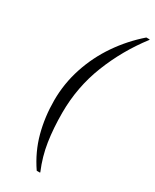

<svg xmlns="http://www.w3.org/2000/svg" viewBox="-226 -797 810 1004"><g transform="rotate(30 179.0 -295.0)"><path d="M190 150Q134 68 109.5 -23.5Q85 -115 85 -215Q85 -316 116.5 -412Q148 -508 205 -591Q262 -674 338 -740H358V-737Q265 -616 209.5 -475.5Q154 -335 154 -180Q154 -87 166 -8Q178 71 210 147V150Z"/></g></svg>

Font: Spectral SC ExtraBold
Style: Italic
Weight: 800
Italic angle: -10°
Designer: Jean-Baptiste Levee
Foundry: Production Type
Version: Version 2.001